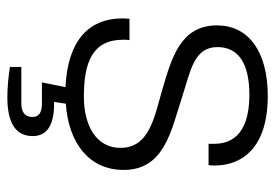

<svg xmlns="http://www.w3.org/2000/svg" viewBox="-133 -445 748 522"><g transform="rotate(90 241.0 -184.0)"><path d="M245 170C303 170 350 154 350 101C350 55 308 42 257 43L262 11C367 4 442 -51 442 -146C442 -257 336 -275 244 -305C173 -328 108 -337 108 -401C108 -458 152 -488 238 -488C352 -488 371 -433 371 -392V-377H429C430 -384 430 -389 430 -394C430 -465 385 -538 241 -538C118 -538 49 -484 49 -400C49 -301 137 -277 221 -252C301 -229 382 -216 382 -137C382 -73 323 -38 243 -38C150 -38 88 -61 88 -145C88 -150 88 -154 89 -162H31C31 -156 30 -149 30 -144C30 -47 95 6 217 12L204 76H261C289 76 298 86 298 102C298 121 286 132 262 132H162V163C187 167 217 170 245 170Z"/></g></svg>

Font: Archivo ExtraLight
Style: Regular
Weight: 200
Designer: Hector Gatti
Foundry: Omnibus-Type
Version: Version 2.001